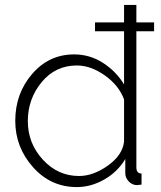

<svg xmlns="http://www.w3.org/2000/svg" viewBox="-20 -750 655 780"><path d="M292 10Q186 10 114 -71Q42 -152 42 -259Q42 -370 110.5 -449.5Q179 -529 281 -529Q345 -529 398.5 -494.5Q452 -460 484 -407V-623H366V-659H484V-730H534V-659H606V-623H534V-70Q534 -45 555 -45V0Q539 2 537 2Q517 2 503 -13Q489 -28 489 -46V-104Q458 -52 404 -21Q350 10 292 10ZM301 -35Q359 -35 418.5 -77.5Q478 -120 484 -175V-346Q463 -403 406 -443.5Q349 -484 292 -484Q205 -484 149 -416Q93 -348 93 -258Q93 -168 154 -101.5Q215 -35 301 -35Z"/></svg>

Font: Raleway
Style: Light
Weight: 300
Designer: Matt McInerney, Pablo Impallari, Rodrigo Fuenzalida
Foundry: Matt McInerney, Pablo Impallari, Rodrigo Fuenzalida
Version: Version 3.000